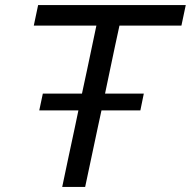

<svg xmlns="http://www.w3.org/2000/svg" viewBox="-20 -733 748 753"><path d="M224 0Q236.5 -59 248 -114Q259.5 -169 274 -235.5L287.5 -300H134L148 -366H301.5L322 -461.5Q332 -509.5 340.8 -550.8Q349.5 -592 358 -632.5H112.5L129.5 -713H708.5L691.5 -632.5H448.5Q439.5 -592 430.8 -550.8Q422 -509.5 412 -461.5L392 -366H544L530.5 -300H378L364 -235.5Q350 -169 338.2 -114Q326.5 -59 314 0Z"/></svg>

Font: Commissioner
Style: Italic
Weight: 400
Italic angle: -12°
Designer: Kostas Bartsokas
Foundry: Kostas Bartsokas
Version: Version 1.000; ttfautohint (v1.8.3)